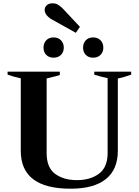

<svg xmlns="http://www.w3.org/2000/svg" viewBox="-20 -1135 842 1165"><path d="M300 -1014Q251 -1041 251 -1075Q251 -1091 263.5 -1103Q276 -1115 300 -1115Q320 -1115 337 -1103Q354 -1091 363 -1081L465 -972L440 -936ZM244 -846Q244 -873 260.5 -890.5Q277 -908 305 -908Q333 -908 350 -890.5Q367 -873 367 -846Q367 -819 350 -802Q333 -785 305 -785Q277 -785 260.5 -802Q244 -819 244 -846ZM484 -846Q484 -873 500.5 -890.5Q517 -908 545 -908Q573 -908 590 -890.5Q607 -873 607 -846Q607 -819 590 -802Q573 -785 545 -785Q517 -785 500.5 -802Q484 -819 484 -846ZM106 -220V-660Q62 -669 26 -682V-700H343V-680Q323 -673 284 -664L263 -659V-206Q263 -118 314.5 -80Q366 -42 447 -42Q528 -42 580.5 -81Q633 -120 633 -206V-661Q588 -670 552 -682V-700H776V-682Q723 -663 695 -659V-220Q695 -107 622.5 -48.5Q550 10 408 10Q106 10 106 -220Z"/></svg>

Font: Trirong Bold
Style: Regular
Weight: 700
Designer: Katatrad Team
Foundry: CadsonDemak
Version: Version 1.000